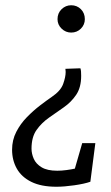

<svg xmlns="http://www.w3.org/2000/svg" viewBox="-20 -503 423 731"><path d="M195 208Q137 208 99.5 189.5Q62 171 44 139Q26 107 26 67Q26 30 42 -1Q58 -32 82.5 -57Q107 -82 132.5 -101.5Q158 -121 177 -134Q211 -157 220.5 -183.5Q230 -210 230 -229L229 -241L286 -243Q288 -238 288.5 -230.5Q289 -223 289 -214Q289 -170 270 -142Q251 -114 223 -94.5Q195 -75 166.5 -55Q138 -35 119 -8Q100 19 100 63Q100 82 108.5 101.5Q117 121 138.5 134Q160 147 198 147Q214 147 233 144.5Q252 142 265 139L293 42H343L324 189Q301 197 262.5 202.5Q224 208 195 208ZM251 -379Q230 -379 214.5 -394Q199 -409 199 -430Q199 -453 214.5 -468Q230 -483 251 -483Q273 -483 288 -468Q303 -453 303 -430Q303 -409 288 -394Q273 -379 251 -379Z"/></svg>

Font: Kreon Light
Style: Regular
Weight: 300
Designer: Julia Petretta
Foundry: Julia Petretta and Eli Heuer
Version: Version 2.002